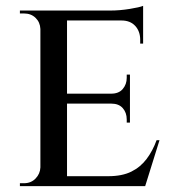

<svg xmlns="http://www.w3.org/2000/svg" viewBox="-20 -636 592 656"><path d="M209 -600V0H118V-600ZM466 -34 473 0H207V-34ZM424 -316V-282H207V-316ZM469 -600V-566H207V-600ZM525 -157 476 0H317L350 -34Q397 -34 428.5 -49.5Q460 -65 481 -93Q502 -121 515 -157ZM424 -284V-217H413V-228Q413 -251 399.5 -266.5Q386 -282 360 -282V-284ZM424 -381V-314H360V-316Q386 -316 399.5 -332Q413 -348 413 -370V-381ZM469 -569V-487H459V-500Q459 -529 442 -547.5Q425 -566 395 -566V-569ZM469 -616V-590L358 -600Q389 -600 423 -605.5Q457 -611 469 -616ZM120 -64 131 0H48V-10Q48 -10 54.5 -10Q61 -10 62 -10Q86 -10 101.5 -26Q117 -42 118 -64ZM120 -537H118Q117 -560 101.5 -575Q86 -590 62 -590Q61 -590 54.5 -590Q48 -590 48 -590V-600H131Z"/></svg>

Font: Cinzel Eorzea
Style: Regular
Weight: 500
Designer: Natanael Gama
Version: Version 2.000